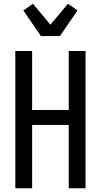

<svg xmlns="http://www.w3.org/2000/svg" viewBox="-20 -1008 540 1028"><path d="M62 0V-735H152V-419H348V-735H438V0H348V-339H152V0ZM199 -815 105 -952 156 -988 250 -876 344 -988 395 -952 301 -815Z"/></svg>

Font: Iosevka Custom Medium
Style: Regular
Weight: 500
Monospace: yes
Designer: Belleve Invis
Foundry: Belleve Invis
Version: Version 32.5.0; ttfautohint (v1.8.4)